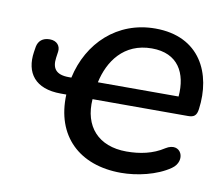

<svg xmlns="http://www.w3.org/2000/svg" viewBox="-62 -572 763 656"><g transform="rotate(10 319.5 -244.0)"><path d="M396 9C451 9 519 -6 565 -38C610 -69 582 -132 531 -100C493 -75 448 -66 402 -66C304 -66 250 -127 257 -222H588C608 -222 618 -228 621 -252C638 -377 582 -497 427 -497C295 -497 200 -406 173 -282H164C118 -282 105 -304 110 -340L113 -361C116 -381 103 -398 78 -398C53 -398 39 -385 35 -365L32 -346C21 -273 57 -222 147 -222H166C160 -78 251 9 396 9ZM265 -282C281 -356 329 -428 427 -428C518 -428 552 -364 545 -282Z"/></g></svg>

Font: SN Pro Medium
Style: Italic
Weight: 400
Italic angle: -9°
Designer: Tobias Whetton
Foundry: Supernotes
Version: Version 1.001;Glyphs 3.2 (3249)